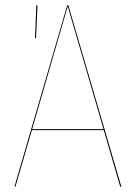

<svg xmlns="http://www.w3.org/2000/svg" viewBox="-20 -700 509 720"><path d="M120.6 -680.2 115.2 -557.1H111.3L116.2 -680.2ZM430.7 0 369.1 -211.9H99.6L38.1 0H34.2L231.9 -680.2H236.3L435.1 0ZM100.6 -215.8H368.2L233.9 -676.3Z"/></svg>

Font: Fira Sans Compressed Four
Style: Regular
Weight: 100
Width: 1
Designer: Carrois Corporate & Edenspiekermann AG
Foundry: Carrois Corporate GbR & Edenspiekermann AG
Version: Version 4.203;PS 004.203;hotconv 1.0.88;makeotf.lib2.5.64775